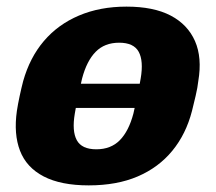

<svg xmlns="http://www.w3.org/2000/svg" viewBox="-20 -550 651 580"><path d="M95 -224Q84 -224 79 -231Q74 -238 76 -249L80 -271Q82 -282 91 -289.5Q100 -297 111 -297H515Q525 -297 530.5 -289.5Q536 -282 534 -271L530 -249Q528 -238 518.5 -231Q509 -224 499 -224ZM248 10Q164 10 112 -17Q60 -44 40.5 -94.5Q21 -145 31 -215Q34 -235 39.5 -260.5Q45 -286 50 -305Q70 -376 112.5 -426Q155 -476 218.5 -503Q282 -530 362 -530Q444 -530 495.5 -503Q547 -476 569 -426Q591 -376 579 -305Q577 -286 571 -260.5Q565 -235 560 -215Q542 -145 500.5 -94.5Q459 -44 396 -17Q333 10 248 10ZM271 -99Q315 -99 342 -126.5Q369 -154 383 -207Q385 -215 388 -229.5Q391 -244 394.5 -260Q398 -276 401 -291Q404 -306 405 -313Q414 -366 399 -393.5Q384 -421 340 -421Q296 -421 269 -393.5Q242 -366 228 -313Q226 -306 223 -291Q220 -276 216.5 -260Q213 -244 210 -229.5Q207 -215 206 -207Q197 -154 212 -126.5Q227 -99 271 -99Z"/></svg>

Font: Rubik Light
Style: Bold Italic
Weight: 700
Italic angle: -12°
Version: Version 2.104